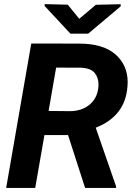

<svg xmlns="http://www.w3.org/2000/svg" viewBox="-20 -925 664 945"><path d="M313.5 -901.9 199.7 -904.8V-895.5L326.7 -759.3H414.1L574.2 -894L573.7 -904.3L451.7 -901.4L370.1 -832.5ZM398.9 0H551.3V-7.8L451.2 -296.4C548.3 -334.5 600.6 -402.3 607.4 -500C607.9 -506.8 608.4 -513.7 608.4 -520C608.4 -576.7 587.9 -622.6 547.9 -657.7C507.3 -692.9 447.8 -710.4 369.1 -710.4L133.8 -710.9L10.3 0H153.3L198.7 -260.3H314.9ZM256.3 -592.3 378.4 -591.8C410.2 -590.3 432.6 -582 445.8 -566.4C458.5 -550.3 464.8 -531.7 464.8 -510.3C464.8 -503.4 464.4 -496.1 463.4 -488.8C458.5 -455.1 443.8 -428.2 419.4 -408.7C394.5 -388.7 363.3 -378.4 325.7 -377.9L219.2 -378.9Z"/></svg>

Font: Roboto
Style: Bold Italic
Weight: 700
Italic angle: -12°
Designer: Google
Version: Version 2.137; 2017